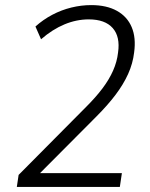

<svg xmlns="http://www.w3.org/2000/svg" viewBox="-20 -733 589 753"><path d="M46 0 53 -47 319 -315Q356 -352 382 -386.5Q408 -421 423.5 -456Q439 -491 443 -527Q452 -589 422 -623Q392 -657 328 -657Q280 -657 233 -637.5Q186 -618 141 -579L119 -629Q149 -656 185 -675Q221 -694 260 -703.5Q299 -713 338 -713Q398 -713 438.5 -690.5Q479 -668 496.5 -626.5Q514 -585 506 -527Q501 -484 482.5 -443Q464 -402 433 -361Q402 -320 358 -276L128 -45L126 -54H458L450 0Z"/></svg>

Font: Nunito Sans 10pt SemiCondensed Light
Style: Italic
Weight: 300
Width: 4
Italic angle: -9°
Designer: Vernon Adams
Foundry: Vernon Adams
Version: Version 3.101;gftools[0.9.27]